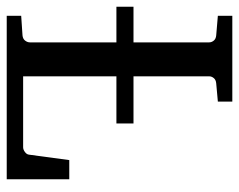

<svg xmlns="http://www.w3.org/2000/svg" viewBox="-90 -621 711 571"><g transform="rotate(90 265.5 -335.5)"><path d="M26.9 0V-43L85 -46.9Q95.7 -47.9 100.8 -54.7Q106 -61.5 106 -68.8V-326.2H0V-377H106V-602.1Q106 -609.4 100.8 -615.7Q95.7 -622.1 85 -623L26.9 -627.9V-670.9H282.2V-627.9L228 -623Q217.3 -622.1 212.2 -615.7Q207 -609.4 207 -602.1V-377H347.2V-326.2H207V-48.8H418Q424.8 -48.8 431.9 -54Q439 -59.1 439.9 -65.9L456.1 -186H513.2V0Z"/></g></svg>

Font: Charis SIL Eur
Style: Regular
Weight: 400
Foundry: SIL International
Version: Version 5.000